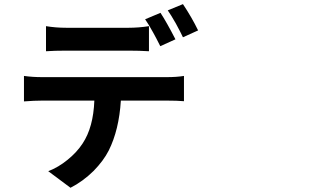

<svg xmlns="http://www.w3.org/2000/svg" viewBox="-20 -848 1540 927"><path d="M320.3 58.6 212.9 -21.5Q261.7 -40 306.6 -76.7Q351.6 -113.3 378.9 -155.3Q430.7 -233.4 435.5 -362.3H183.6Q146.5 -362.3 95.7 -358.4V-481.4Q136.7 -475.6 183.6 -475.6H484.4H785.2Q833 -475.6 868.2 -481.4V-359.4Q835 -362.3 785.2 -362.3H563.5Q554.7 -220.7 504.9 -121.1Q479.5 -71.3 431.6 -22.5Q379.9 28.3 320.3 58.6ZM202.1 -600.6V-721.7Q249 -713.9 299.8 -713.9H450.2H600.6Q649.4 -713.9 699.2 -721.7V-600.6Q652.3 -603.5 600.6 -603.5H299.8Q243.2 -603.5 202.1 -600.6ZM753.9 -625Q732.4 -668 719.7 -690.4Q697.3 -731.4 680.7 -754.9L754.9 -786.1Q784.2 -741.2 827.1 -658.2ZM863.3 -668Q854.5 -687.5 829.1 -734.4Q804.7 -777.3 790 -797.9L863.3 -828.1Q906.2 -763.7 936.5 -701.2Z"/></svg>

Font: Bpmf GenSeki Gothic B
Style: B
Weight: 700
Foundry: But Ko
Version: Version 1.320